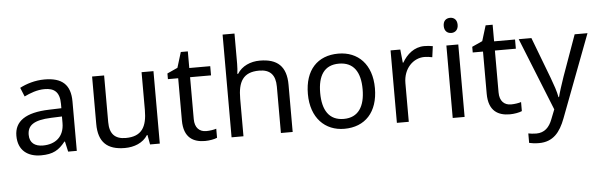

<svg xmlns="http://www.w3.org/2000/svg" viewBox="-57 -967 4419 1415"><g transform="rotate(-5 2152.5 -260.0)"><path d="M288 -545C218 -545 152 -524 105 -499L132 -433C176 -454 227 -474 283 -474C353 -474 394 -444 394 -355V-323L303 -320C128 -315 46 -256 46 -149C46 -40 118 10 215 10C305 10 348 -17 395 -76H399L416 0H480V-365C480 -490 418 -545 288 -545ZM314 -259 393 -262V-214C393 -110 325 -61 235 -61C177 -61 137 -88 137 -148C137 -216 180 -254 314 -259Z M1094 -536H1006V-257C1006 -132 967 -63 848 -63C767 -63 729 -105 729 -191V-536H640V-185C640 -49 706 10 835 10C904 10 970 -15 1005 -71H1009L1022 0H1094Z M1443 -62C1394 -62 1359 -93 1359 -158V-468H1514V-536H1359V-659H1307L1272 -545L1195 -510V-468H1271V-156C1271 -26 1344 10 1428 10C1460 10 1499 3 1518 -6V-73C1501 -67 1469 -62 1443 -62Z M1713 -537V-760H1625V0H1713V-277C1713 -402 1750 -472 1870 -472C1952 -472 1990 -429 1990 -343V0H2077V-349C2077 -486 2011 -545 1881 -545C1812 -545 1748 -517 1714 -462H1708C1711 -483 1713 -511 1713 -537Z M2709 -269C2709 -446 2607 -546 2462 -546C2308 -546 2213 -446 2213 -269C2213 -91 2317 10 2459 10C2612 10 2709 -91 2709 -269ZM2304 -269C2304 -396 2351 -472 2460 -472C2569 -472 2618 -396 2618 -269C2618 -142 2569 -63 2461 -63C2352 -63 2304 -142 2304 -269Z M3098 -546C3023 -546 2968 -497 2934 -438H2930L2920 -536H2848V0H2936V-286C2936 -394 3009 -466 3092 -466C3110 -466 3133 -463 3150 -459L3161 -540C3143 -544 3118 -546 3098 -546Z M3306 -737C3277 -737 3254 -720 3254 -681C3254 -643 3277 -625 3306 -625C3333 -625 3357 -643 3357 -681C3357 -720 3333 -737 3306 -737ZM3349 -536H3261V0H3349Z M3698 -62C3649 -62 3614 -93 3614 -158V-468H3769V-536H3614V-659H3562L3527 -545L3450 -510V-468H3526V-156C3526 -26 3599 10 3683 10C3715 10 3754 3 3773 -6V-73C3756 -67 3724 -62 3698 -62Z M3796 -536 4012 2 3984 73C3962 131 3926 168 3865 168C3842 168 3820 165 3806 162V232C3823 236 3847 240 3879 240C3983 240 4036 175 4074 74L4305 -536H4210L4101 -232C4082 -177 4063 -118 4055 -85H4051C4043 -129 4026 -177 4006 -231L3890 -536Z"/></g></svg>

Font: Noto Sans Caucasian Albanian
Style: Regular
Weight: 400
Designer: Monotype Design Team
Foundry: Monotype Imaging Inc.
Version: Version 2.005